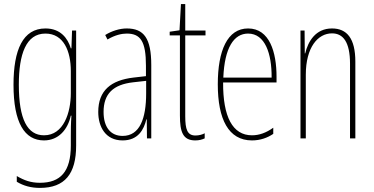

<svg xmlns="http://www.w3.org/2000/svg" viewBox="-20 -676 1825 938"><path d="M202 -537C92 -537 46 -433 46 -262C46 -76 100 10 195 10C266 10 311 -43 326 -111H329C326 -70 326 -43 326 -12V35C326 163 275 217 175 217C130 217 98 205 62 184V212C95 232 132 242 175 242C297 242 352 173 352 35V-527H332L329 -440H326C311 -489 276 -537 202 -537ZM202 -512C291 -512 326 -426 326 -329V-221C326 -126 291 -15 195 -15C114 -15 72 -93 72 -262C72 -411 107 -512 202 -512Z M599 -537C565 -537 526 -525 494 -505L505 -483C542 -505 575 -512 599 -512C666 -512 693 -475 693 -355V-304L632 -297C522 -284 460 -234 460 -129C460 -57 495 10 579 10C655 10 683 -43 695 -93H697L698 0H719V-358C719 -489 683 -537 599 -537ZM631 -274 694 -281V-220C694 -97 663 -12 579 -12C521 -12 486 -54 486 -129C486 -217 532 -263 631 -274Z M935 -14C895 -14 885 -44 885 -108V-503H984V-527H885V-656H864L857 -528L809 -521V-503H859V-112C859 -32 873 10 934 10C953 10 967 6 980 0V-25C970 -19 952 -14 935 -14Z M1192 -537C1091 -537 1044 -429 1044 -264C1044 -94 1096 10 1211 10C1252 10 1287 -3 1315 -22V-52C1280 -27 1246 -15 1211 -15C1116 -15 1069 -106 1070 -273H1331V-301C1331 -421 1297 -537 1192 -537ZM1192 -512C1275 -512 1308 -414 1307 -297H1071C1077 -442 1122 -512 1192 -512Z M1602 -537C1522 -537 1485 -474 1471 -415H1469L1468 -527H1448V0H1474V-311C1474 -445 1533 -513 1602 -513C1656 -513 1690 -471 1690 -365V0H1716V-375C1716 -488 1675 -537 1602 -537Z"/></svg>

Font: Noto Sans Devanagari UI ExtraCondensed Thin
Style: Regular
Weight: 100
Width: 2
Designer: Jelle Bosma - Monotype Design Team
Foundry: Monotype Imaging Inc.
Version: Version 2.004